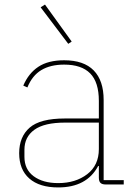

<svg xmlns="http://www.w3.org/2000/svg" viewBox="-20 -808 585 841"><path d="M294 -626 279 -616 158 -776 177 -788ZM64 -137Q64 -209 110 -249Q156 -289 264 -289H413V-366Q413 -448 375 -486.5Q337 -525 261 -525Q201 -525 161 -501Q121 -477 100 -425L82 -433Q105 -487 148 -515.5Q191 -544 261 -544Q347 -544 390.5 -499.5Q434 -455 434 -370V-19H522V0H443Q427 0 420 -7Q413 -14 413 -30V-81H410Q360 13 235 13Q153 13 108.5 -26Q64 -65 64 -137ZM413 -155V-271H265Q174 -271 130.5 -239.5Q87 -208 87 -152V-121Q87 -66 127.5 -36Q168 -6 235 -6Q311 -6 362 -45Q413 -84 413 -155Z"/></svg>

Font: IBM Plex Sans JP Thin
Style: Regular
Weight: 100
Designer: Mike Abbink; Paul van der Laan; Pieter van Rosmalen; Wujin Sim; Yejin Wi; Jinhee Kim; Boomi Park; Yona Kim; Kichan Ma
Foundry: Sandoll Inc.
Version: Version 1.001